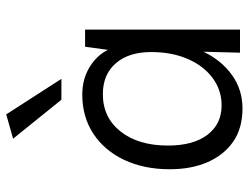

<svg xmlns="http://www.w3.org/2000/svg" viewBox="-111 -679 798 616"><g transform="rotate(-90 288.0 -371.0)"><path d="M501 -497V0H427L430 -117Q402 -59 355 -25.5Q308 8 248 8Q185 8 142 -21.5Q99 -51 76 -103.5Q53 -156 53 -225Q53 -308 83 -371.5Q113 -435 167 -470.5Q221 -506 292 -506Q342 -506 380 -483Q418 -460 436 -424L446 -497ZM294 -440Q219 -440 174 -383Q129 -326 129 -231Q129 -150 163.5 -104.5Q198 -59 258 -59Q307 -59 346 -88Q385 -117 407 -168Q429 -219 429 -285Q429 -357 393 -398.5Q357 -440 294 -440ZM276 -573 151 -728 229 -750 343 -573Z"/></g></svg>

Font: LivvicRegular
Style: Regular
Weight: 400
Designer: Jacques Le Bailly, Baron von Fonthausen
Version: Version 1.001; ttfautohint (v1.8.2)